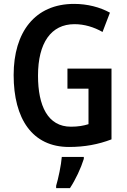

<svg xmlns="http://www.w3.org/2000/svg" viewBox="-20 -744 652 985"><path d="M326 -392V-289H434V-107C409 -99 380 -94 344 -94C225 -94 175 -201 175 -356C175 -524 242 -620 362 -620C413 -620 462 -605 506 -580L544 -679C493 -707 429 -724 360 -724C159 -724 50 -579 50 -359C50 -134 146 10 334 10C414 10 484 -3 552 -29V-392ZM410 71V61H297C294 102 279 173 268 209V221H339C368 177 395 119 410 71Z"/></svg>

Font: Noto Sans Arabic Cond SemBd
Style: Regular
Weight: 600
Width: 3
Designer: Monotype Design Team, Nadine Chahine, Nizar Qandah and Khaled Hosny
Foundry: Monotype Imaging Inc.
Version: Version 2.012